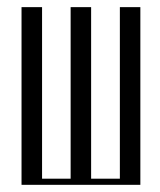

<svg xmlns="http://www.w3.org/2000/svg" viewBox="-20 -515 446 535"><path d="M40 0V-495.1H97.2V-17.1H176.8V-495.1H233.9V-17.1H314V-495.1H371.1V0Z"/></svg>

Font: Moniqa Narrow Heading
Style: Regular
Weight: 400
Width: 4
Designer: Rajesh Rajput
Foundry: Rajesh Rajput
Version: Version 1.000